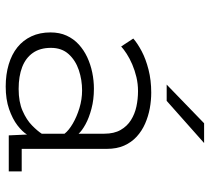

<svg xmlns="http://www.w3.org/2000/svg" viewBox="-52 -690 753 690"><g transform="rotate(90 325.0 -345.5)"><path d="M291.5 11Q248 11 212 0.2Q176 -10.5 150.5 -31Q125 -51.5 111 -81.5Q97 -111.5 97 -150Q97 -182.5 108.5 -207.8Q120 -233 140.2 -251.5Q160.5 -270 186.2 -282Q212 -294 241 -300Q270 -306 299.5 -306Q338.5 -306 371.2 -297.2Q404 -288.5 427.2 -275.8Q450.5 -263 461 -251V-343.5Q461 -378.5 447.5 -402Q434 -425.5 412 -439.2Q390 -453 363 -458.8Q336 -464.5 308 -464.5Q282 -464.5 257.8 -458.8Q233.5 -453 212 -443.8Q190.5 -434.5 174.2 -424Q158 -413.5 147.5 -404L119 -447.5Q136 -462.5 164.2 -477.5Q192.5 -492.5 230.5 -502.2Q268.5 -512 313.5 -512Q341.5 -512 370 -506.8Q398.5 -501.5 424.8 -490Q451 -478.5 471.5 -459.8Q492 -441 503.8 -414.5Q515.5 -388 515.5 -352V-46.5H596.5V0H467L464 -65.5Q454 -49 431 -31.2Q408 -13.5 372.8 -1.2Q337.5 11 291.5 11ZM300 -35.5Q347 -35.5 379.2 -49.8Q411.5 -64 431.5 -83.8Q451.5 -103.5 461 -118.5V-200.5Q449.5 -215.5 424.8 -230Q400 -244.5 368.8 -254Q337.5 -263.5 305.5 -263.5Q267.5 -263.5 232.5 -251.8Q197.5 -240 175 -215.2Q152.5 -190.5 152.5 -151.5Q152.5 -112.5 170.5 -86.8Q188.5 -61 221.5 -48.2Q254.5 -35.5 300 -35.5ZM343 -567.5H284.5L423.5 -702H494.5Z"/></g></svg>

Font: Trispace Thin ExtraLight
Style: Regular
Weight: 250
Version: Version 1.210